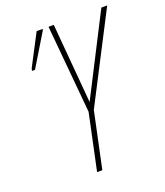

<svg xmlns="http://www.w3.org/2000/svg" viewBox="-133 -804 769 895"><g transform="rotate(-20 252.0 -357.0)"><path d="M194 0H220L279 -278L504 -714H475L273 -319L239 -714H213L253 -278ZM70 -547H85L182 -707L184 -714H154L73 -559Z"/></g></svg>

Font: Noto Sans ExtraCondensed Thin
Style: Italic
Weight: 100
Width: 2
Italic angle: -12°
Designer: Monotype Design Team
Foundry: Monotype Imaging Inc.
Version: Version 2.013